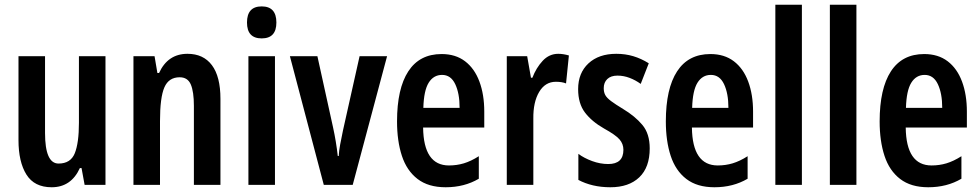

<svg xmlns="http://www.w3.org/2000/svg" viewBox="-20 -780 4134 810"><path d="M425 -543V0H337L324 -71H317Q280 10 198 10Q125 10 91.5 -43.5Q58 -97 58 -189V-543H170V-219Q170 -90 227 -90Q278 -90 295.5 -133.5Q313 -177 313 -262V-543Z M771 -553Q838 -553 874 -505Q910 -457 910 -363V0H798V-333Q798 -393 785 -423.5Q772 -454 738 -454Q692 -454 673.5 -411.5Q655 -369 655 -269V0H543V-543H632L644 -472H651Q688 -553 771 -553Z M1084 -753Q1146 -753 1146 -685Q1146 -618 1084 -618Q1022 -618 1022 -685Q1022 -753 1084 -753ZM1140 -543V0H1028V-543Z M1346 0 1203 -543H1319L1385 -243Q1398 -184 1405 -122H1409Q1410 -143 1415 -170Q1420 -197 1427 -230L1497 -543H1613L1468 0Z M1843 -552Q1902 -552 1942 -521.5Q1982 -491 2002.5 -436Q2023 -381 2023 -309V-242H1765Q1767 -82 1874 -82Q1907 -82 1937 -91Q1967 -100 2000 -121V-26Q1939 10 1860 10Q1787 10 1741.5 -25Q1696 -60 1675.5 -122.5Q1655 -185 1655 -268Q1655 -406 1702.5 -479Q1750 -552 1843 -552ZM1845 -464Q1809 -464 1788.5 -431Q1768 -398 1766 -325H1919Q1919 -386 1900.5 -425Q1882 -464 1845 -464Z M2335 -553Q2356 -553 2380 -546L2368 -428Q2351 -435 2325 -435Q2280 -435 2254.5 -392Q2229 -349 2230 -279V0H2118V-543H2204L2220 -452H2226Q2242 -494 2269.5 -523.5Q2297 -553 2335 -553Z M2721 -154Q2721 -74 2677 -32Q2633 10 2555 10Q2516 10 2482 2Q2448 -6 2420 -21V-131Q2444 -113 2478 -100.5Q2512 -88 2546 -88Q2610 -88 2610 -148Q2610 -173 2593.5 -192Q2577 -211 2528 -238Q2477 -267 2448 -305Q2419 -343 2419 -404Q2419 -472 2462.5 -512.5Q2506 -553 2580 -553Q2618 -553 2651.5 -543Q2685 -533 2717 -513L2683 -426Q2661 -442 2636 -451.5Q2611 -461 2585 -461Q2557 -461 2542 -446.5Q2527 -432 2527 -408Q2527 -391 2533.5 -379Q2540 -367 2558 -353.5Q2576 -340 2609 -320Q2659 -290 2690 -253Q2721 -216 2721 -154Z M2977 -552Q3036 -552 3076 -521.5Q3116 -491 3136.5 -436Q3157 -381 3157 -309V-242H2899Q2901 -82 3008 -82Q3041 -82 3071 -91Q3101 -100 3134 -121V-26Q3073 10 2994 10Q2921 10 2875.5 -25Q2830 -60 2809.5 -122.5Q2789 -185 2789 -268Q2789 -406 2836.5 -479Q2884 -552 2977 -552ZM2979 -464Q2943 -464 2922.5 -431Q2902 -398 2900 -325H3053Q3053 -386 3034.5 -425Q3016 -464 2979 -464Z M3363 0H3251V-760H3363Z M3593 0H3481V-760H3593Z M3879 -552Q3938 -552 3978 -521.5Q4018 -491 4038.5 -436Q4059 -381 4059 -309V-242H3801Q3803 -82 3910 -82Q3943 -82 3973 -91Q4003 -100 4036 -121V-26Q3975 10 3896 10Q3823 10 3777.5 -25Q3732 -60 3711.5 -122.5Q3691 -185 3691 -268Q3691 -406 3738.5 -479Q3786 -552 3879 -552ZM3881 -464Q3845 -464 3824.5 -431Q3804 -398 3802 -325H3955Q3955 -386 3936.5 -425Q3918 -464 3881 -464Z"/></svg>

Font: Noto Sans Thai ExtCond SemBd
Style: Regular
Weight: 600
Width: 2
Designer: Monotype Design Team
Foundry: Monotype Imaging Inc.
Version: Version 2.002; ttfautohint (v1.8.4.7-5d5b)